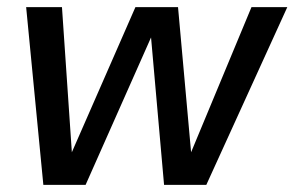

<svg xmlns="http://www.w3.org/2000/svg" viewBox="-20 -516 822 536"><path d="M101 0 53 -496H153L181 -85H178L358 -496H477L514 -85H511L682 -496H782L556 0H438L401 -419H405L219 0Z"/></svg>

Font: DM Sans 36pt Medium
Style: Italic
Weight: 500
Italic angle: -10°
Designer: Colophon Foundry, Jonny Pinhorn
Foundry: Colophon Foundry
Version: Version 4.004;gftools[0.9.30]